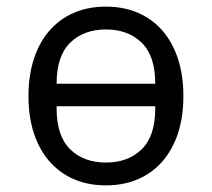

<svg xmlns="http://www.w3.org/2000/svg" viewBox="-20 -548 640 580"><path d="M300 12Q246 12 202.5 -7Q159 -26 128.5 -61.5Q98 -97 82 -146.5Q66 -196 66 -258Q66 -319 82 -369Q98 -419 128.5 -454.5Q159 -490 202.5 -509Q246 -528 300 -528Q354 -528 397.5 -509Q441 -490 471.5 -454.5Q502 -419 518 -369Q534 -319 534 -258Q534 -196 518 -146.5Q502 -97 471.5 -61.5Q441 -26 397.5 -7Q354 12 300 12ZM300 -57Q367 -57 408 -97Q449 -137 449 -221V-227H151V-221Q151 -137 192 -97Q233 -57 300 -57ZM300 -459Q233 -459 192 -419Q151 -379 151 -295H449Q449 -379 408 -419Q367 -459 300 -459Z"/></svg>

Font: PlemolJP35 Console
Style: Regular
Weight: 400
Version: v2.0.3; ttfautohint (v1.8.4.7-5d5b-dirty) -l 6 -r 45 -G 200 